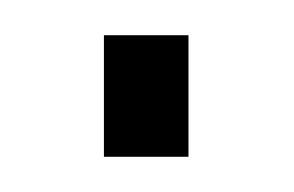

<svg xmlns="http://www.w3.org/2000/svg" viewBox="-20 -354 167 109"><path d="M39 -265V-334H87V-265Z"/></svg>

Font: Saira UltraCondensed ExtraLight
Style: Regular
Weight: 250
Width: 1
Designer: Hector Gatti with collaboration of the Omnibus-Type team
Foundry: Omnibus-Type
Version: Version 1.101